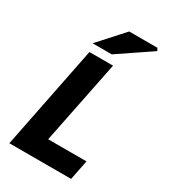

<svg xmlns="http://www.w3.org/2000/svg" viewBox="-208 -954 922 1050"><g transform="rotate(30 253.5 -428.5)"><path d="M27 0 157 -651H306L200 -125H442L417 0ZM148 -701 289 -857H467L476 -841L269 -701Z"/></g></svg>

Font: Source Sans 3 ExtraBold
Style: Italic
Weight: 800
Italic angle: -11°
Version: Version 3.052;hotconv 1.1.0;makeotfexe 2.6.0